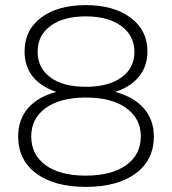

<svg xmlns="http://www.w3.org/2000/svg" viewBox="-20 -725 672 750"><path d="M541.5 -302C515.2 -332 478 -353.3 430 -366C470.7 -379.3 501.8 -399.5 523.5 -426.5C545.2 -453.5 556 -486 556 -524C556 -579.3 534 -623.3 490 -656C446 -688.7 387.7 -705 315 -705C242.3 -705 184.3 -688.8 141 -656.5C97.7 -624.2 76 -580 76 -524C76 -485.3 86.7 -452.7 108 -426C129.3 -399.3 160 -379.3 200 -366C152 -353.3 115.2 -332.2 89.5 -302.5C63.8 -272.8 51 -236 51 -192C51 -130.7 74.5 -82.5 121.5 -47.5C168.5 -12.5 233 5 315 5C397.7 5 462.7 -12.5 510 -47.5C557.3 -82.5 581 -130.7 581 -192C581 -235.3 567.8 -272 541.5 -302ZM176.5 -423C143.5 -447.7 127 -481 127 -523C127 -565.7 143.8 -599.3 177.5 -624C211.2 -648.7 257 -661 315 -661C373 -661 419.2 -648.5 453.5 -623.5C487.8 -598.5 505 -564.7 505 -522C505 -480 488.2 -446.8 454.5 -422.5C420.8 -398.2 374.3 -386 315 -386C255.7 -386 209.5 -398.3 176.5 -423ZM473 -80C435 -52.7 382.3 -39 315 -39C247.7 -39 195.3 -52.7 158 -80C120.7 -107.3 102 -144.7 102 -192C102 -238.7 120.8 -275.7 158.5 -303C196.2 -330.3 248.3 -344 315 -344C382.3 -344 435 -330.3 473 -303C511 -275.7 530 -238.7 530 -192C530 -144.7 511 -107.3 473 -80Z"/></svg>

Font: Montserrat Custom ExtraLight
Style: Regular
Weight: 300
Designer: Julieta Ulanovsky
Foundry: Julieta Ulanovsky
Version: Version 7.200